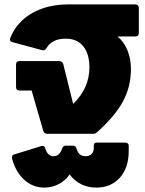

<svg xmlns="http://www.w3.org/2000/svg" viewBox="-20 -609 660 874"><path d="M596 -589Q603 -589 607.5 -584.5Q612 -580 612 -572V-459Q612 -443 596 -443H515Q544 -419 560 -380.5Q576 -342 576 -295Q576 -214 539.5 -147Q503 -80 423 -8Q415 0 404 0H195Q181 0 177 -13L124 -197H69Q53 -197 53 -213V-315Q53 -331 69 -331H250Q256 -331 261.5 -327Q267 -323 268 -317L313 -136Q387 -208 387 -302Q387 -364 359 -398.5Q331 -433 279 -433Q216 -433 191 -389Q185 -377 170 -381L37 -417Q21 -421 27 -437Q57 -510 126.5 -549.5Q196 -589 293 -589ZM550 40Q566 40 566 56V78Q566 155 525.5 200Q485 245 418 245Q381 245 349.5 229.5Q318 214 297 185Q278 213 247.5 229Q217 245 182 245Q130 245 91 210Q52 175 35 114Q34 112 34 108Q34 97 45 94L168 56Q170 55 174 55Q183 55 186 67Q197 102 224 102Q251 102 262 69Q267 54 279 54H312Q319 54 323 57.5Q327 61 329 69Q338 102 369 102Q387 102 397 92Q407 82 407 63V52Q407 47 410.5 43.5Q414 40 420 40Z"/></svg>

Font: LINE Seed Sans TH App ExtraBold
Style: Regular
Weight: 800
Designer: Dalton Maag Ltd | Thai characters by Cadson Demak Co.,Ltd.
Foundry: Dalton Maag Ltd
Version: Version 1.003